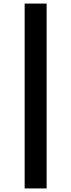

<svg xmlns="http://www.w3.org/2000/svg" viewBox="-20 -865 399 1075"><path d="M118 190V-845H241V190Z"/></svg>

Font: Plus Jakarta Display Medium
Style: Regular
Weight: 500
Designer: Gumpita Rahayu
Foundry: Tokotype Studio
Version: Version 1.000